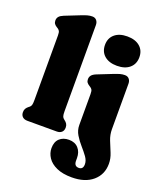

<svg xmlns="http://www.w3.org/2000/svg" viewBox="-176 -860 995 1205"><g transform="rotate(20 321.0 -258.0)"><path d="M267.5 -711.5V-138Q267.5 -113 270.8 -103.8Q274 -94.5 280 -89.5L286 -84.5Q297.5 -76 303.5 -66.2Q309.5 -56.5 309.5 -42Q309.5 -22 297.5 -11Q285.5 0 265 0H68.5Q48 0 36 -11Q24 -22 24 -42Q24 -56.5 30 -66.2Q36 -76 47 -84.5L53.5 -89.5Q59.5 -94.5 62.8 -103.8Q66 -113 66 -138V-569Q66 -590 61.2 -598Q56.5 -606 48 -611.5L42 -615Q30.5 -622 24.5 -630.5Q18.5 -639 18.5 -652.5Q18.5 -667.5 27.5 -678.2Q36.5 -689 57.5 -697.5L156 -736.5Q181.5 -746.5 197 -750.8Q212.5 -755 228.5 -755Q247 -755 257.2 -742.8Q267.5 -730.5 267.5 -711.5ZM478 -516.5Q425 -516.5 394.2 -543Q363.5 -569.5 363.5 -615Q363.5 -660 394.2 -686.2Q425 -712.5 478 -712.5Q531.5 -712.5 562.2 -686.2Q593 -660 593 -615Q593 -569.5 562.2 -543Q531.5 -516.5 478 -516.5ZM585.5 -132Q585.5 -95 599.5 -60Q613.5 -25 627.8 9.2Q642 43.5 642 79Q642 150.5 590.8 194.5Q539.5 238.5 451 238.5Q390 238.5 349.5 220.2Q309 202 289.2 172.2Q269.5 142.5 269.5 109Q269.5 67 293.2 44.8Q317 22.5 356 22.5Q396 22.5 418.8 47.8Q441.5 73 441.5 113.5V131Q441.5 167.5 472.5 167.5Q501.5 167.5 501.5 133Q501.5 108.5 483.8 84Q466 59.5 442.8 33.2Q419.5 7 401.8 -22.5Q384 -52 384 -87V-292.5Q384 -313.5 379.2 -321.8Q374.5 -330 366 -335L360 -339Q348.5 -346 342.5 -354.2Q336.5 -362.5 336.5 -376Q336.5 -391 345.5 -402Q354.5 -413 375.5 -421.5L474 -460.5Q499.5 -470.5 515 -474.8Q530.5 -479 546.5 -479Q565 -479 575.2 -466.8Q585.5 -454.5 585.5 -435.5Z"/></g></svg>

Font: Fraunces 72pt SuperSoft Black
Style: Regular
Weight: 900
Version: Version 1.000;[0bf87f6ff]